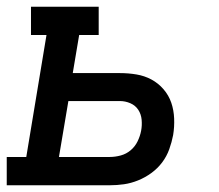

<svg xmlns="http://www.w3.org/2000/svg" viewBox="-29 -550 649 570"><path d="M-9 0V-84H49L109 -446H63V-530H264V-446H206L187 -333H327Q352 -333 376 -329Q400 -325 420.5 -314Q441 -303 456.5 -285Q472 -267 479.5 -245Q487 -223 488 -198Q489 -173 485 -149Q481 -128 473.5 -107Q466 -86 452.5 -68Q439 -50 420.5 -36.5Q402 -23 381 -14.5Q360 -6 339 -3Q318 0 297 0ZM146 -84H297Q313 -84 329.5 -88.5Q346 -93 359 -104Q372 -115 379.5 -130.5Q387 -146 390 -162Q393 -178 391.5 -194.5Q390 -211 381.5 -224Q373 -237 358 -243.5Q343 -250 327 -250H174Z"/></svg>

Font: Iosevka Slab MdExObl
Style: Regular
Weight: 500
Width: 7
Italic angle: -9°
Monospace: yes
Designer: Belleve Invis
Foundry: Belleve Invis
Version: Version 11.1.1; ttfautohint (v1.8.3)